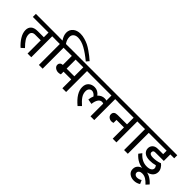

<svg xmlns="http://www.w3.org/2000/svg" viewBox="68 -2204 3701 3701"><g transform="rotate(45 1918.0 -354.0)"><path d="M613 -654V-571H508V0H407V-360H252Q209 -360 184.5 -338Q160 -316 160 -276Q160 -217 195 -162Q230 -107 298 -39L235 18Q162 -46 110.5 -128Q59 -210 58 -290Q57 -361 102 -402.5Q147 -444 241 -444H407V-571H-20V-654Z M874 -907V-906Q820 -906 785.5 -877Q751 -848 751 -796Q751 -722 800 -653H924V-570H819V1H717V-570H593V-653H707Q649 -737 649 -813Q649 -892 707 -942.5Q765 -993 861 -993Q919 -993 980.5 -975Q1042 -957 1088 -934.5Q1134 -912 1192 -871.5Q1250 -831 1279 -807.5Q1308 -784 1357 -742L1309 -685Q1188 -786 1080.5 -846.5Q973 -907 874 -907Z M1561 -654V-572H1457V-1H1355V-243H1145V-170Q1072 -145 1018.5 -174Q965 -203 965 -254Q965 -284 985.5 -304Q1006 -324 1043 -326V-571H904V-654ZM1355 -327V-572H1145V-327Z M2329 -654 2327 -573H2223V-2H2121V-348Q2103 -357 2082 -357Q2033 -357 2003 -310.5Q1973 -264 1964 -184L1862 -202Q1869 -265 1891 -313Q1844 -373 1791 -373Q1757 -373 1733.5 -347.5Q1710 -322 1710 -276Q1710 -209 1749.5 -150.5Q1789 -92 1865 -26L1805 35Q1608 -129 1608 -287Q1608 -369 1656.5 -413.5Q1705 -458 1782 -458Q1869 -458 1932 -377Q1989 -441 2072 -441Q2099 -441 2123 -433V-571H1541V-654Z M2934 -654V-571H2829V0H2728V-307H2524V-226Q2462 -205 2416 -232.5Q2370 -260 2370 -309Q2370 -390 2472 -390H2728V-571H2309V-654Z M3245 -654V-571H3140V0H3038V-571H2914V-654Z M3495 -393Q3440 -393 3440 -345Q3440 -289 3533 -289Q3639 -289 3721 -323Q3756 -298 3781 -256Q3806 -214 3806 -170Q3806 -93 3745.5 -46.5Q3685 0 3576 0Q3405 0 3281 -143L3330 -206Q3435 -84 3568 -84Q3635 -84 3669.5 -107Q3704 -130 3704 -165Q3704 -196 3679 -226Q3608 -205 3534 -205Q3434 -205 3385.5 -245.5Q3337 -286 3337 -349Q3337 -404 3375 -440.5Q3413 -477 3482 -477H3627V-571H3225V-654H3834V-571H3728V-393Z M3603 -13Q3738 -13 3856 120L3802 180Q3754 128 3707.5 99.5Q3661 71 3605 71Q3563 71 3539 90Q3515 109 3515 138Q3515 165 3536 182.5Q3557 200 3588 200Q3640 200 3686 169L3720 245Q3661 285 3587 285Q3513 285 3463 246Q3413 207 3413 138Q3413 70 3465 28.5Q3517 -13 3603 -13Z"/></g></svg>

Font: Martel Sans DemiBold
Style: Regular
Weight: 600
Designer: Dan Reynolds and Mathieu Réguer
Foundry: Dan Reynolds and Mathieu Réguer
Version: Version 1.001;PS 001.001;hotconv 1.0.70;makeotf.lib2.5.58329